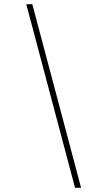

<svg xmlns="http://www.w3.org/2000/svg" viewBox="-20 -780 515 921"><path d="M340 121H369L135 -760H106Z"/></svg>

Font: Noto Serif Devanagari SemiCondensed Thin
Style: Regular
Weight: 100
Width: 4
Designer: Universal Thirst, Indian Type Foundry and the Monotype Design Team
Foundry: Monotype Imaging Inc.
Version: Version 2.004